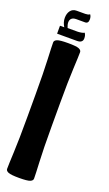

<svg xmlns="http://www.w3.org/2000/svg" viewBox="-161 -862 502 886"><g transform="rotate(20 90.5 -419.0)"><path d="M132.3 -28.3Q132.3 -18.6 119.4 -13.2Q106.4 -7.8 65.9 -7.8Q26.4 -7.8 13.2 -13.2Q0 -18.6 0 -28.3Q0 -48.8 2.9 -110.4Q5.9 -171.9 5.9 -283.2V-394.5Q5.9 -505.9 2.9 -567.4Q0 -628.9 0 -649.4Q0 -659.2 13.2 -664.6Q26.4 -669.9 65.9 -669.9Q106.4 -669.9 119.4 -664.6Q132.3 -659.2 132.3 -649.4Q132.3 -628.9 129.2 -567.4Q126 -505.9 126 -394.5V-283.2Q126 -171.9 129.2 -110.4Q132.3 -48.8 132.3 -28.3ZM11.7 -774.4Q11.7 -795.9 22.2 -809.8Q32.7 -823.7 51.8 -823.7H94.2Q100.6 -823.7 106.2 -825Q111.8 -826.2 116.2 -829.6Q123 -820.8 123 -806.6Q123 -786.6 106.9 -786.6H64Q48.3 -786.6 41 -779.5Q33.7 -772.5 33.7 -760.7Q33.7 -748.5 40 -734.4H88.4Q95.7 -734.4 106.2 -736.1Q116.7 -737.8 121.6 -741.2Q128.9 -731.4 128.9 -715.8Q128.9 -693.4 100.6 -693.4H3.4V-732.4H24.4Q11.7 -752.4 11.7 -774.4Z"/></g></svg>

Font: ALMAS
Style: Bold
Weight: 700
Designer: ALMAS Font/ by Husham Jawad Kadhim, derived from the Bainsely font by/ Paul James MIller
Foundry: High-Logic / Made with FontCreator
Version: Version 1.411;September 19, 2021;FontCreator 14.0.0.2814 32-